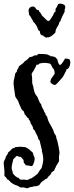

<svg xmlns="http://www.w3.org/2000/svg" viewBox="-26 -886 402 1042"><path d="M81.1 -315.4 74.2 -332Q74.2 -335 71.8 -338.4Q69.3 -341.8 66.9 -346.2Q64.5 -350.6 62 -354Q59.6 -357.4 57.6 -360.4Q54.7 -372.1 54.7 -377.4Q54.7 -382.8 50.3 -407.7Q45.9 -432.6 48.8 -447.8Q51.8 -462.9 53.2 -468.8Q54.7 -474.6 55.2 -479Q55.7 -483.4 56.6 -486.3Q57.6 -489.3 60.5 -491.7Q63.5 -494.1 64.9 -496.6Q66.4 -499 65.9 -502Q65.4 -504.9 69.8 -510.7Q74.2 -516.6 75.2 -522Q76.2 -527.3 89.4 -535.6Q102.5 -543.9 109.4 -554.7Q116.2 -556.6 123.5 -564.5Q130.9 -572.3 135.7 -577.1Q146.5 -576.2 155.3 -582Q164.1 -587.9 171.9 -585L183.6 -593.8Q187.5 -592.8 206.5 -592.8Q225.6 -592.8 235.4 -588.9Q240.2 -584 243.7 -584.5Q247.1 -585 249 -580.1Q254.9 -582 261.7 -579.6Q268.6 -577.1 274.4 -575.2L285.2 -563.5Q288.1 -547.9 293 -539.6Q297.9 -531.2 302.7 -534.2Q309.6 -539.1 320.3 -556.6L327.1 -568.4Q332 -568.4 337.9 -567.4Q343.8 -566.4 349.6 -565.4Q359.4 -553.7 353.5 -532.7Q347.7 -511.7 335 -509.8Q333 -506.8 333.5 -504.9Q334 -502.9 332.5 -500.5Q331.1 -498 328.6 -494.1Q326.2 -490.2 321.3 -479.5Q316.4 -468.8 310.1 -462.4Q303.7 -456.1 293.5 -443.8Q283.2 -431.6 275.4 -425.8Q267.6 -423.8 259.3 -428.7Q251 -433.6 247.1 -441.4Q249 -455.1 253.9 -461.9Q258.8 -468.8 264.6 -476.6L271.5 -488.3Q270.5 -488.3 270 -495.6Q269.5 -502.9 266.6 -508.8Q262.7 -512.7 262.2 -514.6Q261.7 -516.6 258.8 -518.6Q255.9 -527.3 252.9 -530.8Q250 -534.2 248 -539.1Q244.1 -540 243.2 -541Q242.2 -542 241.2 -542H238.3Q237.3 -542 233.4 -543L220.7 -544.9Q216.8 -543.9 210 -544.9Q203.1 -545.9 201.2 -543Q189.5 -543.9 186.5 -539.1Q183.6 -534.2 171.9 -534.2Q169.9 -526.4 166.5 -521Q163.1 -515.6 158.7 -506.8Q154.3 -498 149.4 -492.2Q144.5 -486.3 146.5 -478Q148.4 -469.7 148.4 -456.1Q147.5 -431.6 152.3 -423.8Q155.3 -415 155.3 -411.1Q155.3 -407.2 157.2 -401.4Q159.2 -395.5 161.1 -386.7Q163.1 -377.9 170.4 -369.1Q177.7 -360.4 179.7 -353.5Q181.6 -346.7 184.6 -341.3Q187.5 -335.9 189 -331.5Q190.4 -327.1 192.9 -325.2Q195.3 -323.2 197.3 -321.3Q198.2 -308.6 211.9 -287.1Q212.9 -281.2 215.8 -276.4Q221.7 -270.5 220.7 -267.6Q218.8 -264.6 227.5 -255.9Q232.4 -246.1 232.4 -242.2Q234.4 -231.4 243.2 -216.8Q252 -202.1 254.9 -195.8Q257.8 -189.5 259.3 -187Q260.7 -184.6 262.7 -180.2Q264.6 -175.8 266.1 -169.9Q267.6 -164.1 271.5 -158.2Q279.3 -148.4 278.8 -143.6Q278.3 -138.7 282.2 -129.4Q286.1 -120.1 287.1 -112.3Q288.1 -104.5 289.6 -100.6Q291 -96.7 292 -91.3Q293 -85.9 293.9 -78.1Q294.9 -70.3 296.4 -64Q297.9 -57.6 295.4 -44.9Q293 -32.2 294.4 -22Q295.9 -11.7 290.5 -4.4Q285.2 2.9 278.3 15.6Q276.4 22.5 272.9 27.8Q269.5 33.2 267.6 41Q262.7 41 260.3 44.9Q257.8 48.8 252.9 49.8Q252.9 54.7 250.5 57.6Q248 60.5 246.1 63.5Q234.4 72.3 229.5 83Q221.7 84 215.8 89.8Q210 95.7 204.6 98.1Q199.2 100.6 194.8 107.4Q190.4 114.3 186.5 119.1Q172.9 125 167 125H159.2Q156.2 125 153.3 127Q150.4 128.9 147.5 128.4Q144.5 127.9 140.1 128.9Q135.7 129.9 132.3 131.8Q128.9 133.8 123 135.3Q117.2 136.7 111.8 133.8Q106.4 130.9 97.7 130.9L86.9 131.8Q75.2 127 70.3 122.1Q56.6 119.1 43.9 111.3Q31.2 103.5 25.9 96.2Q20.5 88.9 12.7 86.9Q9.8 78.1 -2 68.4V40Q-3.9 18.6 -5.4 8.3Q-6.8 -2 -4.9 -8.8Q-2.9 -15.6 -1.5 -17.1Q0 -18.6 2 -22.5Q3.9 -26.4 4.4 -30.3Q4.9 -34.2 7.3 -38.1Q9.8 -42 13.7 -47.9Q17.6 -53.7 19.5 -60.5Q27.3 -64.5 32.2 -71.3Q37.1 -78.1 44.9 -82Q51.8 -82 54.2 -84.5Q56.6 -86.9 60.5 -88.9Q66.4 -85.9 72.3 -88.4Q78.1 -90.8 88.4 -89.4Q98.6 -87.9 104.5 -87.9Q110.4 -87.9 115.2 -85.9Q127 -78.1 128.9 -77.6Q130.9 -77.1 134.3 -73.2Q137.7 -69.3 142.6 -65.9Q147.5 -62.5 151.4 -58.6Q152.3 -53.7 154.3 -49.8Q156.2 -45.9 156.2 -41Q168.9 -25.4 154.3 5.9Q151.4 12.7 147.5 15.6Q123 12.7 114.3 10.7Q111.3 5.9 106 0Q100.6 -5.9 102.5 -15.6Q98.6 -22.5 94.2 -26.4Q89.8 -30.3 85.9 -35.2Q81.1 -33.2 74.7 -36.6Q68.4 -40 62.5 -39.1Q58.6 -33.2 54.2 -29.8Q49.8 -26.4 45.9 -21.5L43 -7.8Q35.2 19.5 38.1 34.2Q43 45.9 43 50.8Q43 55.7 45.9 57.6Q48.8 59.6 51.3 63.5Q53.7 67.4 55.7 69.3Q60.5 71.3 64.5 75.2Q68.4 79.1 75.2 79.1Q80.1 88.9 87.9 88.9H107.4Q115.2 89.8 119.6 90.8Q124 91.8 131.3 86.9Q138.7 82 139.6 83Q140.6 84 145.5 81.1Q150.4 78.1 154.3 75.2Q158.2 72.3 167 65.9Q175.8 59.6 178.7 56.2Q181.6 52.7 182.6 50.3Q183.6 47.9 185.5 45.4Q187.5 43 189.5 39.1Q191.4 35.2 196.3 30.8Q201.2 26.4 205.6 3.4Q210 -19.5 208.5 -27.8Q207 -36.1 206.5 -43Q206.1 -49.8 203.1 -58.1Q200.2 -66.4 201.2 -68.4Q202.1 -70.3 201.2 -72.3L190.4 -117.2Q190.4 -121.1 189.5 -123Q181.6 -129.9 181.6 -133.8Q181.6 -137.7 177.7 -146.5Q173.8 -155.3 170.4 -160.6Q167 -166 165.5 -171.4Q164.1 -176.8 160.6 -179.7Q157.2 -182.6 153.3 -186.5Q154.3 -196.3 146.5 -207Q138.7 -217.8 138.2 -224.6Q137.7 -231.4 133.3 -233.4Q128.9 -235.4 129.9 -243.2Q122.1 -246.1 118.2 -253.4Q114.3 -260.7 107.4 -265.6Q108.4 -271.5 105.5 -273.9Q102.5 -276.4 103.5 -281.2Q93.8 -288.1 89.8 -295.4Q85.9 -302.7 86.4 -304.2Q86.9 -305.7 84 -309.1Q81.1 -312.5 81.1 -315.4ZM193.4 -700.2Q193.4 -704.1 191.9 -706.5Q190.4 -709 191.4 -713.9Q188.5 -718.8 181.6 -722.7Q173.8 -751 153.3 -769.5Q153.3 -774.4 150.4 -777.3Q147.5 -780.3 143.6 -789.1Q139.6 -797.9 130.9 -806.6Q131.8 -814.5 129.9 -821.3Q127.9 -828.1 129.9 -835Q131.8 -841.8 138.7 -846.7Q145.5 -851.6 154.3 -850.6Q163.1 -849.6 168 -840.3Q172.9 -831.1 185.5 -830.1Q185.5 -822.3 192.4 -816.9Q199.2 -811.5 199.2 -804.7Q208 -796.9 215.8 -788.1Q223.6 -779.3 234.4 -771.5Q242.2 -771.5 250 -784.2L261.7 -802.7Q265.6 -809.6 267.1 -814.9Q268.6 -820.3 275.4 -823.2V-837.9Q280.3 -843.8 283.2 -850.1Q286.1 -856.4 290 -864.3Q301.8 -868.2 313 -864.3Q324.2 -860.4 327.1 -854.5Q329.1 -842.8 327.6 -840.8Q326.2 -838.9 325.2 -835.4Q324.2 -832 325.2 -829.1Q327.1 -822.3 312.5 -798.8Q309.6 -789.1 306.2 -783.7Q302.7 -778.3 303.7 -773.4Q299.8 -773.4 299.8 -769.5Q299.8 -765.6 295.9 -765.6Q295.9 -756.8 289.1 -746.6Q282.2 -736.3 278.8 -728.5Q275.4 -720.7 275.4 -716.3Q275.4 -711.9 273.4 -708Q261.7 -696.3 252.9 -690.4Q242.2 -685.5 240.2 -684.1Q238.3 -682.6 234.4 -683.6Q230.5 -684.6 228.5 -682.6Q226.6 -680.7 221.7 -682.6Q212.9 -689.5 210.4 -689.9Q208 -690.4 209 -693.4Q203.1 -692.4 200.2 -695.3Q197.3 -698.2 193.4 -700.2Z"/></svg>

Font: Mountains of Christmas
Style: Bold
Weight: 700
Designer: Crystal Kluge
Foundry: Font Diner, Inc DBA Tart Workshop
Version: Version 1.002